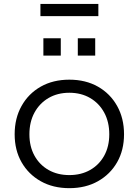

<svg xmlns="http://www.w3.org/2000/svg" viewBox="-20 -947 705 976"><path d="M332.5 9.5Q249.5 9.5 187 -25.8Q124.5 -61 89.5 -122.5Q54.5 -184 54.5 -264.5Q54.5 -345.5 89.5 -408.2Q124.5 -471 187 -506.5Q249.5 -542 332.5 -542Q415.5 -542 478 -506.5Q540.5 -471 575.5 -408.2Q610.5 -345.5 610.5 -264.5Q610.5 -184 575.5 -122.5Q540.5 -61 478 -25.8Q415.5 9.5 332.5 9.5ZM332.5 -57Q392.5 -57 438.2 -83Q484 -109 509.8 -155.8Q535.5 -202.5 535.5 -264.5Q535.5 -327 509.8 -374.5Q484 -422 438.2 -448.8Q392.5 -475.5 332.5 -475.5Q272.5 -475.5 226.8 -448.8Q181 -422 155.2 -374.5Q129.5 -327 129.5 -264.5Q129.5 -202.5 155.2 -155.8Q181 -109 226.8 -83Q272.5 -57 332.5 -57ZM200.5 -752.5H289V-664.5H200.5ZM375.5 -752.5H464V-664.5H375.5ZM480 -927V-865H185.5V-927Z"/></svg>

Font: Hepta Slab
Style: Regular
Weight: 400
Designer: Michael LaGattuta
Foundry: Michael LaGattuta
Version: Version 1.100